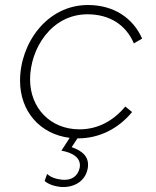

<svg xmlns="http://www.w3.org/2000/svg" viewBox="-20 -545 621 766"><path d="M292 7C374 7 451 -30 507 -98L480 -120C432 -63 371 -29 297 -29C181 -29 100 -114 100 -228C100 -351 185 -488 329 -488C418 -488 483 -445 514 -372L547 -391C511 -473 434 -525 331 -525C167 -525 60 -372 60 -223C60 -101 139 -10 258 5L225 56C270 64 305 85 298 124C291 158 265 176 227 172C200 169 181 161 168 149L158 177C172 189 193 198 225 201C264 204 319 186 330 127C338 80 308 57 266 42L289 7Z"/></svg>

Font: Fixel Display 20240404 ExLight
Style: Italic
Weight: 200
Italic angle: -10°
Designer: AlfaBravo + MacPaw
Foundry: Kyrylo Tkachov, Marchela Mozhyna, Serhii Makarenko, Maria Weinstein, Zakhar Kryvoshyya
Version: Version 1.211;Glyphs 3.2 (3225)